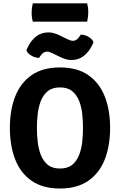

<svg xmlns="http://www.w3.org/2000/svg" viewBox="-20 -1094 706 1129"><path d="M38 -342Q38 -448.5 70 -528.5Q102 -608.5 167.2 -653Q232.5 -697.5 332.5 -697.5Q433.5 -697.5 498.8 -652.5Q564 -607.5 595.8 -527.5Q627.5 -447.5 627.5 -342Q627.5 -235.5 595.5 -155.2Q563.5 -75 498.2 -30.2Q433 14.5 332.5 14.5Q232 14.5 166.5 -30.5Q101 -75.5 69.5 -156Q38 -236.5 38 -342ZM197 -342Q197 -301.5 201.8 -259.8Q206.5 -218 220.5 -182.2Q234.5 -146.5 261.2 -124.8Q288 -103 332.5 -103Q377.5 -103 404.2 -124.8Q431 -146.5 445 -182.2Q459 -218 463.5 -259.8Q468 -301.5 468 -342Q468 -382.5 463.5 -424.2Q459 -466 445 -501.2Q431 -536.5 404.2 -558.2Q377.5 -580 332.5 -580Q288 -580 261.2 -558.2Q234.5 -536.5 220.5 -501.2Q206.5 -466 201.8 -424.2Q197 -382.5 197 -342ZM287 -781.5Q279.5 -785 271.5 -787.8Q263.5 -790.5 255.5 -790.5Q246.5 -790.5 236.8 -784.8Q227 -779 218.5 -766.5L209.5 -753.5Q188 -754 165.5 -766.2Q143 -778.5 135 -798.5L143.5 -816.5Q161.5 -855 192 -879.2Q222.5 -903.5 264.5 -903.5Q282.5 -903.5 299.5 -898.2Q316.5 -893 330.5 -886L377.5 -863Q385 -859.5 393.2 -856.8Q401.5 -854 409.5 -854Q418.5 -854 428 -859.5Q437.5 -865 446.5 -878L455.5 -890.5Q477 -890.5 499.5 -878Q522 -865.5 530 -846L521.5 -827.5Q503.5 -789.5 472.5 -765.2Q441.5 -741 400.5 -741Q382.5 -741 365 -746.5Q347.5 -752 334.5 -758.5ZM173 -966.5Q166 -992 166 -1020.5Q166 -1047.5 173 -1074.5H492.5Q496 -1059 497.5 -1048.5Q499 -1038 499 -1022Q499 -993.5 492.5 -966.5Z"/></svg>

Font: Signika Negative SC
Style: Bold
Weight: 700
Designer: Anna Giedryś
Foundry: Anna Giedryś
Version: Version 2.000; ttfautohint (v1.8.3) -l 8 -r 50 -G 200 -x 9 -